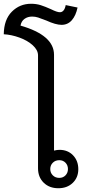

<svg xmlns="http://www.w3.org/2000/svg" viewBox="-64 -990 463 1020"><path d="M352 -91Q352 -47 322.5 -18.5Q293 10 246 10Q198 10 168 -19.5Q138 -49 138 -96V-696Q138 -724 110 -749.5Q82 -775 39 -790.5Q-4 -806 -44 -808Q-43 -886 -1 -928Q41 -970 101 -970Q129 -970 152.5 -962.5Q176 -955 207 -941Q239 -925 254 -925Q266 -925 274 -935Q282 -945 285 -963L348 -950Q339 -907 317.5 -882.5Q296 -858 263 -858Q232 -858 182 -881Q154 -892 138.5 -897Q123 -902 107 -902Q83 -902 66 -889.5Q49 -877 45 -854Q223 -803 223 -699V-190Q239 -194 252 -194Q296 -194 324 -165Q352 -136 352 -91ZM297 -92Q297 -112 284 -125.5Q271 -139 251 -139Q230 -139 216.5 -125.5Q203 -112 203 -92Q203 -72 216.5 -58.5Q230 -45 251 -45Q271 -45 284 -58.5Q297 -72 297 -92Z"/></svg>

Font: Sarabun
Style: Regular
Weight: 400
Designer: Suppakit Chalermlarp | Katatrad Co.,Ltd.
Foundry: Cadson Demak Co.,Ltd.
Version: Version 1.000; ttfautohint (v1.6)